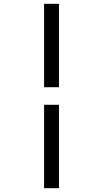

<svg xmlns="http://www.w3.org/2000/svg" viewBox="-20 -843 540 1006"><path d="M211 -386V-823H289V-386ZM211 143V-294H289V143Z"/></svg>

Font: Iosevka srxl
Style: Regular
Weight: 400
Monospace: yes
Designer: Belleve Invis
Foundry: Belleve Invis
Version: Version 33.0.1; ttfautohint (v1.8.3)